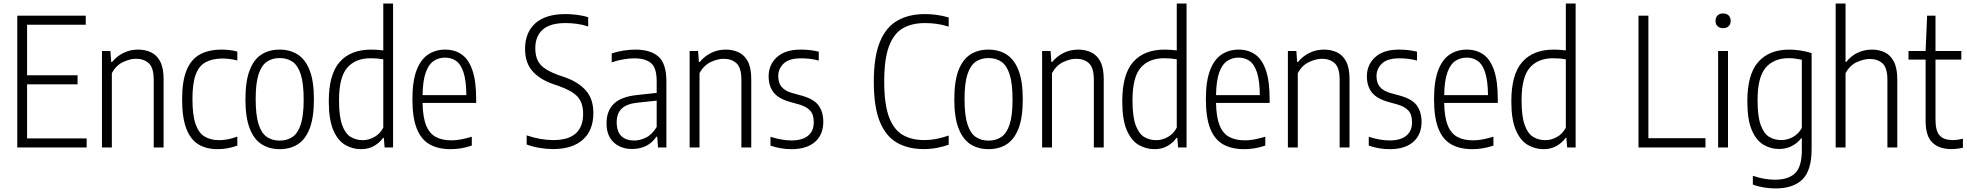

<svg xmlns="http://www.w3.org/2000/svg" viewBox="-20 -828 11044 1078"><path d="M77 0V-740H461.5V-689H132V-405.5H415.5V-354.5H132V-51H466.5V0Z M552.5 0V-541.5H600L604.5 -480H609Q636.5 -513 673.8 -531.2Q711 -549.5 755 -549.5Q795.5 -549.5 828 -534.2Q860.5 -519 879.5 -482.8Q898.5 -446.5 898.5 -383.5V0H843V-380.5Q843 -447.5 815.5 -472.8Q788 -498 743.5 -498Q711.5 -498 672.2 -480.2Q633 -462.5 608 -417.5V0Z M1202 9.5Q1138 9.5 1093.5 -17.8Q1049 -45 1025.8 -106.5Q1002.5 -168 1002.5 -270.5Q1002.5 -373.5 1028 -434.8Q1053.5 -496 1103.2 -522.8Q1153 -549.5 1224.5 -549.5Q1245 -549.5 1267.8 -547Q1290.5 -544.5 1312.5 -538.5V-488.5Q1289 -494.5 1267.2 -497Q1245.5 -499.5 1231 -499.5Q1173.5 -499.5 1135.5 -479.2Q1097.5 -459 1079 -409.8Q1060.5 -360.5 1060.5 -272.5Q1060.5 -183.5 1077.5 -133Q1094.5 -82.5 1128 -61.8Q1161.5 -41 1211.5 -41Q1232.5 -41 1257.5 -45.5Q1282.5 -50 1312.5 -61V-10.5Q1283.5 0 1256 4.8Q1228.5 9.5 1202 9.5Z M1550 9.5Q1492 9.5 1448.8 -18.2Q1405.5 -46 1381.8 -107.5Q1358 -169 1358 -270Q1358 -371.5 1381.5 -433Q1405 -494.5 1448 -522Q1491 -549.5 1550 -549.5Q1608.5 -549.5 1651.8 -521.8Q1695 -494 1718.8 -432.8Q1742.5 -371.5 1742.5 -270.5Q1742.5 -169 1719 -107.5Q1695.5 -46 1652.5 -18.2Q1609.5 9.5 1550 9.5ZM1550 -38.5Q1591.5 -38.5 1621.8 -58.8Q1652 -79 1668.5 -129Q1685 -179 1685 -268.5Q1685 -360 1668.5 -410.8Q1652 -461.5 1621.8 -481.8Q1591.5 -502 1550 -502Q1509 -502 1478.8 -481.8Q1448.5 -461.5 1432 -411.5Q1415.5 -361.5 1415.5 -272Q1415.5 -181 1432 -130Q1448.5 -79 1478.8 -58.8Q1509 -38.5 1550 -38.5Z M2007 9.5Q1958.5 9.5 1917.2 -15Q1876 -39.5 1851 -98.2Q1826 -157 1826 -259.5Q1826 -410.5 1887.2 -480Q1948.5 -549.5 2064 -549.5Q2096.5 -549.5 2132 -545V-808H2187V0H2139.5L2135 -54H2130.5Q2113 -28 2081.2 -9.2Q2049.5 9.5 2007 9.5ZM2017 -41Q2050 -41 2082 -58.8Q2114 -76.5 2132 -111.5V-495Q2099.5 -501 2061 -501Q1975.5 -501 1929.5 -447.8Q1883.5 -394.5 1883.5 -265.5Q1883.5 -174 1901.2 -125.5Q1919 -77 1949.2 -59Q1979.5 -41 2017 -41Z M2510.5 9.5Q2439.5 9.5 2391.8 -17.8Q2344 -45 2319.8 -106.5Q2295.5 -168 2295.5 -271Q2295.5 -372.5 2319 -433.8Q2342.5 -495 2384 -522.2Q2425.5 -549.5 2479.5 -549.5Q2533 -549.5 2572 -522.5Q2611 -495.5 2632.2 -434.2Q2653.5 -373 2653.5 -270.5V-250H2352.5Q2354 -170 2372.5 -124.2Q2391 -78.5 2426.5 -59.2Q2462 -40 2515.5 -40Q2563 -40 2629 -60.5V-10.5Q2596 0.5 2567.2 5Q2538.5 9.5 2510.5 9.5ZM2479 -504.5Q2444 -504.5 2415.8 -486.2Q2387.5 -468 2370.8 -422.2Q2354 -376.5 2352.5 -294H2598.5Q2597.5 -376.5 2582.2 -422.2Q2567 -468 2540.5 -486.2Q2514 -504.5 2479 -504.5Z M3084.5 9Q3051 9 3012 2.8Q2973 -3.5 2937 -16.5V-68Q3015 -41.5 3086.5 -41.5Q3254 -41.5 3254 -189Q3254 -251.5 3222.5 -285.5Q3191 -319.5 3117.5 -345L3087 -355.5Q3010.5 -382 2969.2 -429Q2928 -476 2928 -553.5Q2928 -645 2985.5 -697Q3043 -749 3154.5 -749Q3186 -749 3221.2 -744.5Q3256.5 -740 3282.5 -731V-679.5Q3250.5 -690 3219 -694.2Q3187.5 -698.5 3155.5 -698.5Q3068 -698.5 3026.8 -661.5Q2985.5 -624.5 2985.5 -557.5Q2985.5 -497.5 3015.2 -464.5Q3045 -431.5 3115.5 -406.5L3146.5 -396Q3226.5 -368.5 3269 -320.5Q3311.5 -272.5 3311.5 -193.5Q3311.5 -96.5 3252.5 -43.8Q3193.5 9 3084.5 9Z M3529.5 8.5Q3465.5 8.5 3425.5 -28.8Q3385.5 -66 3385.5 -135.5Q3385.5 -206.5 3427.2 -246Q3469 -285.5 3557 -294.5L3667 -306.5V-372Q3667 -447.5 3635 -474Q3603 -500.5 3541 -500.5Q3514.5 -500.5 3481.2 -495Q3448 -489.5 3414.5 -478V-528Q3443 -538 3479.5 -543.8Q3516 -549.5 3547 -549.5Q3632.5 -549.5 3677 -510.2Q3721.5 -471 3721.5 -370V0H3674.5L3670 -60.5H3665.5Q3642 -25.5 3606.8 -8.5Q3571.5 8.5 3529.5 8.5ZM3442.5 -142Q3442.5 -89 3468.5 -64Q3494.5 -39 3541.5 -39Q3572.5 -39 3606.5 -55.2Q3640.5 -71.5 3667 -115V-263L3559 -251.5Q3499 -245.5 3470.8 -218.2Q3442.5 -191 3442.5 -142Z M3852 0V-541.5H3899.5L3904 -480H3908.5Q3936 -513 3973.2 -531.2Q4010.5 -549.5 4054.5 -549.5Q4095 -549.5 4127.5 -534.2Q4160 -519 4179 -482.8Q4198 -446.5 4198 -383.5V0H4142.5V-380.5Q4142.5 -447.5 4115 -472.8Q4087.5 -498 4043 -498Q4011 -498 3971.8 -480.2Q3932.5 -462.5 3907.5 -417.5V0Z M4424.5 9.5Q4363 9.5 4306 -10.5V-60Q4369.5 -39.5 4424 -39.5Q4484.5 -39.5 4516.8 -66Q4549 -92.5 4549 -141.5Q4549 -185.5 4528 -207.8Q4507 -230 4467 -241.5L4416.5 -255.5Q4350.5 -274 4323 -309.5Q4295.5 -345 4295.5 -399.5Q4295.5 -464.5 4342 -507Q4388.5 -549.5 4475.5 -549.5Q4504.5 -549.5 4529 -546.5Q4553.5 -543.5 4577 -538V-488Q4550 -495 4526.8 -497.8Q4503.5 -500.5 4477 -500.5Q4410.5 -500.5 4380 -471.2Q4349.5 -442 4349.5 -401Q4349.5 -362 4368.8 -339.5Q4388 -317 4428.5 -305.5L4479.5 -291.5Q4549.5 -272.5 4576 -235.8Q4602.5 -199 4602.5 -144Q4602.5 -72 4555.8 -31.2Q4509 9.5 4424.5 9.5Z M5166 9Q5080 9 5017.2 -26.2Q4954.5 -61.5 4920.2 -144Q4886 -226.5 4886 -369Q4886 -509 4920 -592.2Q4954 -675.5 5018.5 -712.2Q5083 -749 5173.5 -749Q5240.5 -749 5306.5 -730V-678.5Q5270 -690 5238 -694.2Q5206 -698.5 5172.5 -698.5Q5099 -698.5 5048.2 -668.8Q4997.5 -639 4971 -567.5Q4944.5 -496 4944.5 -371Q4944.5 -242.5 4971.5 -170.8Q4998.5 -99 5048.8 -70.2Q5099 -41.5 5169 -41.5Q5203.5 -41.5 5236.2 -47.8Q5269 -54 5306.5 -67V-15.5Q5277.5 -5 5241.8 2Q5206 9 5166 9Z M5530 9.5Q5472 9.5 5428.8 -18.2Q5385.5 -46 5361.8 -107.5Q5338 -169 5338 -270Q5338 -371.5 5361.5 -433Q5385 -494.5 5428 -522Q5471 -549.5 5530 -549.5Q5588.5 -549.5 5631.8 -521.8Q5675 -494 5698.8 -432.8Q5722.5 -371.5 5722.5 -270.5Q5722.5 -169 5699 -107.5Q5675.5 -46 5632.5 -18.2Q5589.5 9.5 5530 9.5ZM5530 -38.5Q5571.5 -38.5 5601.8 -58.8Q5632 -79 5648.5 -129Q5665 -179 5665 -268.5Q5665 -360 5648.5 -410.8Q5632 -461.5 5601.8 -481.8Q5571.5 -502 5530 -502Q5489 -502 5458.8 -481.8Q5428.5 -461.5 5412 -411.5Q5395.5 -361.5 5395.5 -272Q5395.5 -181 5412 -130Q5428.5 -79 5458.8 -58.8Q5489 -38.5 5530 -38.5Z M5831 0V-541.5H5878.5L5883 -480H5887.5Q5915 -513 5952.2 -531.2Q5989.5 -549.5 6033.5 -549.5Q6074 -549.5 6106.5 -534.2Q6139 -519 6158 -482.8Q6177 -446.5 6177 -383.5V0H6121.5V-380.5Q6121.5 -447.5 6094 -472.8Q6066.5 -498 6022 -498Q5990 -498 5950.8 -480.2Q5911.5 -462.5 5886.5 -417.5V0Z M6462 9.5Q6413.5 9.5 6372.2 -15Q6331 -39.5 6306 -98.2Q6281 -157 6281 -259.5Q6281 -410.5 6342.2 -480Q6403.5 -549.5 6519 -549.5Q6551.5 -549.5 6587 -545V-808H6642V0H6594.5L6590 -54H6585.5Q6568 -28 6536.2 -9.2Q6504.5 9.5 6462 9.5ZM6472 -41Q6505 -41 6537 -58.8Q6569 -76.5 6587 -111.5V-495Q6554.5 -501 6516 -501Q6430.5 -501 6384.5 -447.8Q6338.5 -394.5 6338.5 -265.5Q6338.5 -174 6356.2 -125.5Q6374 -77 6404.2 -59Q6434.5 -41 6472 -41Z M6965.5 9.5Q6894.5 9.5 6846.8 -17.8Q6799 -45 6774.8 -106.5Q6750.5 -168 6750.5 -271Q6750.5 -372.5 6774 -433.8Q6797.5 -495 6839 -522.2Q6880.5 -549.5 6934.5 -549.5Q6988 -549.5 7027 -522.5Q7066 -495.5 7087.2 -434.2Q7108.5 -373 7108.5 -270.5V-250H6807.5Q6809 -170 6827.5 -124.2Q6846 -78.5 6881.5 -59.2Q6917 -40 6970.5 -40Q7018 -40 7084 -60.5V-10.5Q7051 0.5 7022.2 5Q6993.5 9.5 6965.5 9.5ZM6934 -504.5Q6899 -504.5 6870.8 -486.2Q6842.5 -468 6825.8 -422.2Q6809 -376.5 6807.5 -294H7053.5Q7052.5 -376.5 7037.2 -422.2Q7022 -468 6995.5 -486.2Q6969 -504.5 6934 -504.5Z M7211 0V-541.5H7258.5L7263 -480H7267.5Q7295 -513 7332.2 -531.2Q7369.5 -549.5 7413.5 -549.5Q7454 -549.5 7486.5 -534.2Q7519 -519 7538 -482.8Q7557 -446.5 7557 -383.5V0H7501.5V-380.5Q7501.5 -447.5 7474 -472.8Q7446.5 -498 7402 -498Q7370 -498 7330.8 -480.2Q7291.5 -462.5 7266.5 -417.5V0Z M7783.5 9.5Q7722 9.5 7665 -10.5V-60Q7728.5 -39.5 7783 -39.5Q7843.5 -39.5 7875.8 -66Q7908 -92.5 7908 -141.5Q7908 -185.5 7887 -207.8Q7866 -230 7826 -241.5L7775.5 -255.5Q7709.5 -274 7682 -309.5Q7654.5 -345 7654.5 -399.5Q7654.5 -464.5 7701 -507Q7747.5 -549.5 7834.5 -549.5Q7863.5 -549.5 7888 -546.5Q7912.5 -543.5 7936 -538V-488Q7909 -495 7885.8 -497.8Q7862.5 -500.5 7836 -500.5Q7769.5 -500.5 7739 -471.2Q7708.5 -442 7708.5 -401Q7708.5 -362 7727.8 -339.5Q7747 -317 7787.5 -305.5L7838.5 -291.5Q7908.5 -272.5 7935 -235.8Q7961.5 -199 7961.5 -144Q7961.5 -72 7914.8 -31.2Q7868 9.5 7783.5 9.5Z M8246.5 9.5Q8175.5 9.5 8127.8 -17.8Q8080 -45 8055.8 -106.5Q8031.5 -168 8031.5 -271Q8031.5 -372.5 8055 -433.8Q8078.5 -495 8120 -522.2Q8161.5 -549.5 8215.5 -549.5Q8269 -549.5 8308 -522.5Q8347 -495.5 8368.2 -434.2Q8389.5 -373 8389.5 -270.5V-250H8088.5Q8090 -170 8108.5 -124.2Q8127 -78.5 8162.5 -59.2Q8198 -40 8251.5 -40Q8299 -40 8365 -60.5V-10.5Q8332 0.5 8303.2 5Q8274.5 9.5 8246.5 9.5ZM8215 -504.5Q8180 -504.5 8151.8 -486.2Q8123.5 -468 8106.8 -422.2Q8090 -376.5 8088.5 -294H8334.5Q8333.5 -376.5 8318.2 -422.2Q8303 -468 8276.5 -486.2Q8250 -504.5 8215 -504.5Z M8646.5 9.5Q8598 9.5 8556.8 -15Q8515.5 -39.5 8490.5 -98.2Q8465.5 -157 8465.5 -259.5Q8465.5 -410.5 8526.8 -480Q8588 -549.5 8703.5 -549.5Q8736 -549.5 8771.5 -545V-808H8826.5V0H8779L8774.5 -54H8770Q8752.5 -28 8720.8 -9.2Q8689 9.5 8646.5 9.5ZM8656.5 -41Q8689.5 -41 8721.5 -58.8Q8753.5 -76.5 8771.5 -111.5V-495Q8739 -501 8700.5 -501Q8615 -501 8569 -447.8Q8523 -394.5 8523 -265.5Q8523 -174 8540.8 -125.5Q8558.5 -77 8588.8 -59Q8619 -41 8656.5 -41Z M9179.5 0V-740H9235V-52H9555.5V0Z M9626.5 0V-541.5H9682V0ZM9654.5 -670Q9634.5 -670 9623.2 -681Q9612 -692 9612 -710.5Q9612 -729.5 9623.2 -741Q9634.5 -752.5 9654.5 -752.5Q9674.5 -752.5 9685.8 -741Q9697 -729.5 9697 -710.5Q9697 -692 9685.8 -681Q9674.5 -670 9654.5 -670Z M9948.5 230Q9918 230 9883.5 224.5Q9849 219 9821.5 208.5V159Q9855 170.5 9886 175.8Q9917 181 9946 181Q10020.5 181 10058.5 144.8Q10096.5 108.5 10096.5 15.5V-51.5H10092.5Q10075 -27.5 10043.2 -9.5Q10011.5 8.5 9968 8.5Q9921 8.5 9880.5 -15.8Q9840 -40 9815.2 -98.5Q9790.5 -157 9790.5 -260Q9790.5 -410.5 9851.8 -480Q9913 -549.5 10026 -549.5Q10057.5 -549.5 10092.5 -543.8Q10127.5 -538 10151.5 -529.5V9Q10151.5 129 10099.8 179.5Q10048 230 9948.5 230ZM9981 -41.5Q10015 -41.5 10046.8 -59Q10078.5 -76.5 10096.5 -110V-492.5Q10082.5 -495.5 10062.2 -498.5Q10042 -501.5 10023.5 -501.5Q9939.5 -501.5 9893.8 -448.2Q9848 -395 9848 -265.5Q9848 -174 9865.8 -125.8Q9883.5 -77.5 9913.5 -59.5Q9943.5 -41.5 9981 -41.5Z M10286.5 0V-808H10342V-480H10345.5Q10374 -515.5 10411.2 -532.5Q10448.5 -549.5 10490.5 -549.5Q10530.5 -549.5 10562.5 -534Q10594.5 -518.5 10613.5 -481.8Q10632.5 -445 10632.5 -381V0H10577V-380Q10577 -447 10549.5 -472Q10522 -497 10477.5 -497Q10446 -497 10406.5 -479.8Q10367 -462.5 10342 -417.5V0Z M10935.5 9Q10868 9 10829.8 -27.2Q10791.5 -63.5 10791.5 -149V-493.5H10695.5V-541.5H10791.5L10800 -740H10847V-541.5H10992V-493.5H10847V-157Q10847 -91.5 10871 -66.5Q10895 -41.5 10944 -41.5Q10969 -41.5 11001 -49V1.5Q10986.5 5 10969 7Q10951.5 9 10935.5 9Z"/></svg>

Font: Encode Sans Condensed Light
Style: Regular
Weight: 300
Width: 3
Designer: Multiple Designers
Foundry: Impallari Type
Version: Version 3.000; ttfautohint (v1.8.3) -l 8 -r 50 -G 200 -x 14 